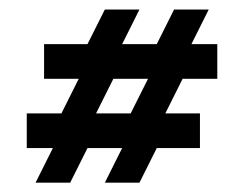

<svg xmlns="http://www.w3.org/2000/svg" viewBox="-20 -545 516 406"><path d="M311.5 -231.9 274.9 -158.7H201.7L238.3 -231.9H165L128.4 -158.7H55.2L91.8 -231.9H36.6V-305.2H109.9L146.5 -378.4H73.2V-451.7H165L201.7 -524.9H274.9L238.3 -451.7H311.5L348.1 -524.9H421.4L384.8 -451.7H439.5V-378.4H366.2L329.6 -305.2H402.8V-231.9ZM256.3 -305.2 293 -378.4H219.7L183.1 -305.2Z"/></svg>

Font: BabelStone Khitan Seals
Style: Regular
Weight: 400
Designer: Andrew West
Foundry: BabelStone
Version: Version 1.004